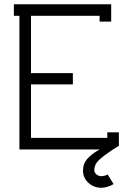

<svg xmlns="http://www.w3.org/2000/svg" viewBox="-20 -699 611 898"><path d="M508.8 0Q460 32.2 440.4 52Q420.9 71.8 420.9 97.2Q420.9 107.9 430.9 116.5Q440.9 125 454.1 125Q468.3 125 483.9 117.2L511.2 162.1Q480.5 179.2 454.1 179.2Q418.5 179.2 393.3 155.8Q368.2 132.3 368.2 99.1Q368.2 66.9 387.7 44.4Q407.2 22 445.8 0H70.8V-625H44.9V-679.2H500V-598.1H445.8V-625H125V-356.9H320.8V-304.2H125V-54.2H481.9V-80.1H536.1V-17.1Z"/></svg>

Font: Rawengulk
Style: Demibold
Weight: 600
Version: Version 0.92